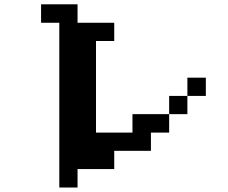

<svg xmlns="http://www.w3.org/2000/svg" viewBox="-20 -796 1040 874"><path d="M167 -692.4V-776.4H333V-692.4H500V-609.4H417V-192.4H583V-276.4H750V-192.4H667V-109.4H500V-26.4H333V57.6H250V-692.4ZM833 -359.4V-276.4H750V-359.4ZM833 -359.4V-442.4H917V-359.4Z"/></svg>

Font: KH Dot Dougenzaka 12
Style: Regular
Weight: 400
Designer: Original version for X68000 by Keitarou Hiraki (http://hp.vector.co.jp/authors/VA000874/) / TrueType conversion by Homem
Version: Version 1.00.20150527